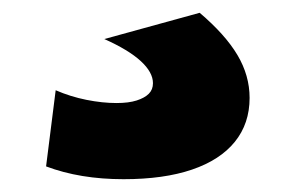

<svg xmlns="http://www.w3.org/2000/svg" viewBox="-20 -61 462 300"><path d="M173 219Q105 219 52 199L67 80Q90 90 115 95Q140 100 162 100Q181 100 193.5 96Q206 92 212.5 85.5Q219 79 219 69Q219 52 200 34.5Q181 17 143 0L292 -41Q332 -7 351 25Q370 57 370 92Q370 132 347 160.5Q324 189 280 204Q236 219 173 219Z"/></svg>

Font: M PLUS 1 Thin ExtraBold
Style: Regular
Weight: 800
Version: Version 1.001